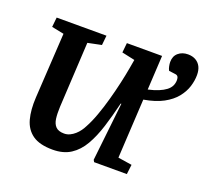

<svg xmlns="http://www.w3.org/2000/svg" viewBox="-130 -918 1178 1092"><g transform="rotate(20 459.0 -372.5)"><path d="M290.5 14Q211.5 14 168.7 -16.2Q126 -46.5 111 -101.7Q96 -157 100.5 -233L124 -626.5L50 -641.5L56 -700H357.5L351.5 -641.5L269 -624.5L247.5 -230Q245.5 -188.5 249.5 -158.3Q253.5 -128 270 -111.3Q286.5 -94.5 320.5 -94.5Q339 -94.5 355.3 -102.3Q371.5 -110 385.3 -122.3Q399 -134.5 409.2 -148.8Q419.5 -163 426 -176.5Q446.5 -213.5 464.7 -264Q483 -314.5 498.2 -369.8Q513.5 -425 525.2 -477.3Q537 -529.5 544 -570L553.5 -624.5L475 -641.5L481 -700H694L682.5 -492.5Q718.5 -500.5 744.5 -511.2Q770.5 -522 787.5 -535Q804.5 -548 812.5 -564.2Q820.5 -580.5 820.5 -600Q820.5 -613 815.5 -620.5Q810.5 -628 798 -629L760.5 -634Q755 -643.5 752 -658Q749 -672.5 749 -684Q749 -719.5 772.3 -739.2Q795.5 -759 830.5 -759Q857.5 -759 877.3 -747.7Q897 -736.5 907.5 -716Q918 -695.5 918 -665.5Q918 -632 906.8 -595.7Q895.5 -559.5 868.8 -526Q842 -492.5 795.5 -467.2Q749 -442 678.5 -430L658.5 -71.5L742.5 -58.5L735.5 0H537.5L530.5 -12L569.5 -365H565.5Q546 -284 524.3 -215Q502.5 -146 472.8 -94.5Q443 -43 399 -14.5Q355 14 290.5 14Z"/></g></svg>

Font: Literata
Style: Italic
Weight: 400
Italic angle: -2°
Designer: Latin by Veronika Burian and Jose Scaglione. Greek by Irene Vlachou. Cyrillic by Vera Evstafieva
Foundry: TypeTogether
Version: Version 3.103;gftools[0.9.29]